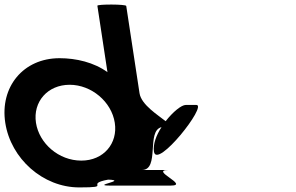

<svg xmlns="http://www.w3.org/2000/svg" viewBox="-25 -810 1291 838"><path d="M-2 -274C22 -118 162 8 321 8C471 8 340 -6 447 -26C536 -23 370 0 455 0H720C805 0 626 -68 710 -68H594C674 -68 612 -239 680 -255C657 -220 642 -180 647 -148C659 -70 882 -352 832 -352H786C767 -352 730 -322 698 -281C666 -307 592 -352 584 -403L526 -784C525 -792 399 -792 400 -785L444 -495C385 -538 307 -556 235 -556C76 -556 -26 -430 -2 -274ZM132 -274C118 -366 183 -440 279 -440C374 -440 462 -366 476 -274C490 -184 427 -109 330 -109C231 -109 146 -184 132 -274Z"/></svg>

Font: Ampere
Style: SCRevIta
Weight: 400
Version: Version 1